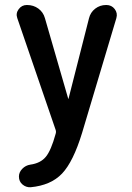

<svg xmlns="http://www.w3.org/2000/svg" viewBox="-20 -540 540 787"><path d="M208 -7.8 50.8 -465.8Q43.9 -485.4 56.6 -502.4Q69.3 -519.5 89.8 -519.5H90.8Q117.2 -519.5 137.2 -504.9Q157.2 -490.2 164.1 -465.8L259.8 -134.8H260.7L344.7 -464.8Q350.6 -489.3 370.1 -504.4Q389.6 -519.5 415 -519.5H416Q437.5 -519.5 450.2 -502.9Q462.9 -486.3 457 -465.8L316.4 4.9Q280.3 123 234.4 171.4Q188.5 219.7 105.5 227.5Q86.9 228.5 72.3 216.3Q57.6 204.1 57.6 183.6Q57.6 166 71.3 151.9Q85 137.7 104.5 134.8Q146.5 128.9 168 102.5Q189.5 76.2 208 8.8Q210.9 0 208 -7.8Z"/></svg>

Font: Rounded Mgen+ 1m medium
Style: Regular
Weight: 500
Designer: [Source Han Sans]
Ryoko NISHIZUKA  (kana & ideographs); Paul D. Hunt (Latin, Greek & Cyrillic); Wenlong ZHANG  (bopomofo
Version: Version 1.059.20150602